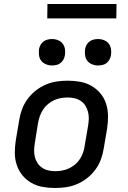

<svg xmlns="http://www.w3.org/2000/svg" viewBox="-20 -931 640 959"><path d="M255 8Q223 8 192.5 2.5Q162 -3 136 -18Q110 -33 91.5 -56Q73 -79 63.5 -107.5Q54 -136 54 -167.5Q54 -199 59 -231L76 -331Q80 -358 90 -385Q100 -412 117.5 -436Q135 -460 158.5 -478.5Q182 -497 209 -508.5Q236 -520 263.5 -524Q291 -528 318 -528Q350 -528 380.5 -522.5Q411 -517 437 -502Q463 -487 482 -464Q501 -441 510 -412.5Q519 -384 519.5 -352.5Q520 -321 515 -289L498 -189Q494 -162 484 -135Q474 -108 456.5 -84Q439 -60 415.5 -41.5Q392 -23 365 -11.5Q338 0 310 4Q282 8 255 8ZM255 -76Q272 -76 289.5 -79Q307 -82 323.5 -89.5Q340 -97 354.5 -109Q369 -121 379 -136.5Q389 -152 395 -169Q401 -186 403 -203L420 -303Q423 -321 423.5 -338.5Q424 -356 419.5 -372.5Q415 -389 406.5 -403Q398 -417 384 -426.5Q370 -436 353 -440Q336 -444 318 -444Q301 -444 283.5 -441Q266 -438 250 -430.5Q234 -423 219.5 -411Q205 -399 195 -383.5Q185 -368 179 -351Q173 -334 170 -317L154 -217Q151 -199 150.5 -181.5Q150 -164 154 -147.5Q158 -131 167 -117Q176 -103 190 -93.5Q204 -84 220.5 -80Q237 -76 255 -76ZM470 -604Q454 -604 439.5 -610Q425 -616 416 -627.5Q407 -639 405 -654.5Q403 -670 405 -686Q407 -697 412.5 -707Q418 -717 427.5 -724Q437 -731 448 -733.5Q459 -736 470 -736Q486 -736 500.5 -730Q515 -724 523.5 -712.5Q532 -701 534.5 -685.5Q537 -670 534 -654Q532 -643 526.5 -633Q521 -623 512 -616Q503 -609 492 -606.5Q481 -604 470 -604ZM240 -604Q224 -604 209.5 -610Q195 -616 186 -627.5Q177 -639 175 -654.5Q173 -670 175 -686Q177 -697 182.5 -707Q188 -717 197.5 -724Q207 -731 218 -733.5Q229 -736 240 -736Q256 -736 270.5 -730Q285 -724 293.5 -712.5Q302 -701 304.5 -685.5Q307 -670 304 -654Q302 -643 296.5 -633Q291 -623 282 -616Q273 -609 262 -606.5Q251 -604 240 -604ZM216 -839 217 -911H562L561 -839Z"/></svg>

Font: Iosevka Aile Medium Oblique
Style: Regular
Weight: 500
Italic angle: -9°
Designer: Belleve Invis
Foundry: Belleve Invis
Version: Version 31.1.0; ttfautohint (v1.8.4)